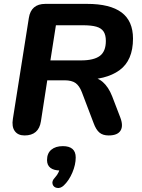

<svg xmlns="http://www.w3.org/2000/svg" viewBox="-20 -690 733 990"><path d="M46.5 -77.8 128.7 -597.2Q139.9 -670 213.9 -670H428.9Q547.5 -670 606.7 -625.9Q665.8 -581.8 665.8 -491Q665.8 -378.3 595.8 -327.7Q525.8 -277.1 400.7 -278.7V-294.5H430.4Q477.6 -294.5 508.4 -268.5Q539.3 -242.4 558.5 -193L599.9 -85.2Q617 -41.1 601.4 -16.4Q585.9 8.4 540.1 8.4Q510.4 8.4 492.8 -6.3Q475.1 -21.1 462.7 -55.2L402 -214.8Q389.2 -247.9 369.4 -261.9Q349.5 -275.9 313.2 -275.9H223.7L191 -64.4Q179.7 8.4 106.7 8.4Q72.4 8.4 56.1 -14.3Q39.7 -36.9 46.5 -77.8ZM525.8 -478.9Q525.8 -510.2 513.9 -527.7Q502.1 -545.2 476.5 -552.5Q450.9 -559.8 406.4 -559.8H268.3L239.9 -378.6H397.8Q463.7 -378.6 494.8 -401.7Q525.8 -424.8 525.8 -478.9ZM263.5 225.4Q275.6 212.3 282.3 197.4Q289 182.5 291.2 165.7L291.4 189.1Q257.7 189.1 240.1 175.5Q222.5 161.9 222.5 135.5Q222.5 100.4 244.5 82Q266.6 63.5 304.3 63.5Q336.9 63.5 353.7 78.1Q370.4 92.7 370.4 122Q370.4 159 353.2 199.7Q336 240.5 309.1 266.1Q292.1 282.1 274.1 279Q256 275.9 251.1 259.5Q246.2 243.1 263.5 225.4Z"/></svg>

Font: SN Pro Thin
Style: Italic
Weight: 200
Italic angle: -9°
Designer: Tobias Whetton
Foundry: Supernotes
Version: Version 1.003;Glyphs 3.3 (3324)